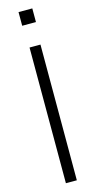

<svg xmlns="http://www.w3.org/2000/svg" viewBox="-139 -947 495 984"><g transform="rotate(-15 109.0 -455.0)"><path d="M145.5 -837.5V-910H72.5V-837.5ZM138 0V-720H80V0Z"/></g></svg>

Font: Vela Sans Light
Style: Regular
Weight: 300
Designer: Principal design: Mikhail Sharanda - project Manrope.
Design modification: Ravid Balaliev
Foundry: Mikhail Sharanda
Version: Version 1.001